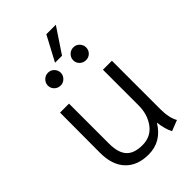

<svg xmlns="http://www.w3.org/2000/svg" viewBox="-249 -926 1029 1029"><g transform="rotate(-45 265.5 -412.0)"><path d="M65 -181 66 -485H134V-182Q134 -113 163 -81Q192 -49 255 -49Q319 -49 355 -97.5Q391 -146 391 -214V-485H459V-118Q459 -52 481 -14L420 10Q402 -24 395 -80Q341 10 243 10Q159 10 112 -39.5Q65 -89 65 -181ZM311 -834H383L289 -693H236ZM122 -633Q122 -653 136.5 -667.5Q151 -682 172 -682Q192 -682 206 -667.5Q220 -653 220 -633Q220 -614 205.5 -599.5Q191 -585 172 -585Q151 -585 136.5 -599Q122 -613 122 -633ZM314 -633Q314 -653 328.5 -667.5Q343 -682 364 -682Q384 -682 398 -667.5Q412 -653 412 -633Q412 -613 398 -599Q384 -585 364 -585Q343 -585 328.5 -599Q314 -613 314 -633Z"/></g></svg>

Font: Niramit Light
Style: Regular
Weight: 300
Designer: Katatrad Aksorn Co.,Ltd.
Foundry: Cadson Demak Co.,Ltd.
Version: Version 1.000; ttfautohint (v1.6)